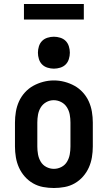

<svg xmlns="http://www.w3.org/2000/svg" viewBox="-20 -934 540 962"><path d="M250 8Q223 8 196 3Q169 -2 145.5 -15.5Q122 -29 104 -49.5Q86 -70 75 -94.5Q64 -119 59.5 -146Q55 -173 55 -200V-320Q55 -347 59.5 -374Q64 -401 75 -425.5Q86 -450 104.5 -470.5Q123 -491 146.5 -504Q170 -517 196.5 -524Q223 -531 250 -531Q277 -531 303.5 -524Q330 -517 353.5 -504Q377 -491 395.5 -470.5Q414 -450 425 -425.5Q436 -401 440.5 -374Q445 -347 445 -320V-200Q445 -173 440.5 -146Q436 -119 425 -94.5Q414 -70 396 -49.5Q378 -29 354.5 -15.5Q331 -2 304 3Q277 8 250 8ZM250 -88Q270 -88 288 -97.5Q306 -107 316 -124Q326 -141 329.5 -160.5Q333 -180 333 -200V-320Q333 -340 329.5 -359.5Q326 -379 315.5 -396Q305 -413 287 -422.5Q269 -432 249 -432Q229 -432 211.5 -422Q194 -412 184 -395.5Q174 -379 170.5 -359.5Q167 -340 167 -320V-200Q167 -180 170.5 -160.5Q174 -141 184 -124Q194 -107 212 -97.5Q230 -88 250 -88ZM250 -590Q234 -590 218 -595Q202 -600 191 -611Q180 -622 175 -638Q170 -654 170 -670Q170 -686 175 -702Q180 -718 191 -729Q202 -740 218 -745Q234 -750 250 -750Q266 -750 282 -745Q298 -740 309 -729Q320 -718 325 -702Q330 -686 330 -670Q330 -654 325 -638Q320 -622 309 -611Q298 -600 282 -595Q266 -590 250 -590ZM100 -836V-914H400V-836Z"/></svg>

Font: Iosevka Gothic
Style: Bold
Weight: 700
Monospace: yes
Designer: Belleve Invis
Foundry: Belleve Invis
Version: Version 15.5.1; ttfautohint (v1.8.4)